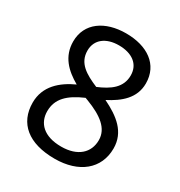

<svg xmlns="http://www.w3.org/2000/svg" viewBox="-173 -845 917 976"><g transform="rotate(30 286.0 -357.0)"><path d="M285 -724C163 -724 72 -663 72 -554C72 -466 127 -413 197 -373C118 -337 49 -279 49 -182C49 -61 134 10 288 10C430 10 522 -65 522 -185C522 -282 451 -335 363 -378C437 -416 499 -467 499 -553C499 -664 410 -724 285 -724ZM284 -653C361 -653 412 -616 412 -550C412 -478 358 -441 289 -412C216 -443 158 -476 158 -550C158 -616 210 -653 284 -653ZM135 -181C135 -254 182 -299 270 -337L286 -331C377 -296 436 -253 436 -184C436 -111 383 -60 286 -60C183 -60 135 -112 135 -181Z"/></g></svg>

Font: Noto Sans Miao
Style: Regular
Weight: 400
Designer: Monotype Design Team
Foundry: Monotype Imaging Inc.
Version: Version 2.003